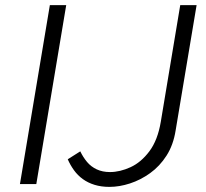

<svg xmlns="http://www.w3.org/2000/svg" viewBox="-20 -720 804 751"><path d="M58 0 175 -700H239L122 0ZM408 11Q376 11 350 3Q324 -5 304 -19.5Q284 -34 269.5 -54Q255 -74 245 -97L294 -128Q305 -105 320.5 -86.5Q336 -68 358.5 -57.5Q381 -47 410 -47Q449 -47 490.5 -66Q532 -85 564.5 -128.5Q597 -172 609 -244L685 -700H749L667 -210Q658 -153 631.5 -111.5Q605 -70 567.5 -43Q530 -16 488.5 -2.5Q447 11 408 11Z"/></svg>

Font: Figtree Light Light
Style: Italic
Weight: 300
Italic angle: -9.5°
Version: Version 2.000